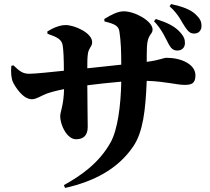

<svg xmlns="http://www.w3.org/2000/svg" viewBox="-20 -863 1040 950"><path d="M742 -758C784 -714 801 -669 816 -642C828 -621 839 -613 858 -613C881 -613 895 -629 895 -649C895 -668 892 -678 876 -698C847 -734 802 -753 751 -769ZM497 -757C549 -744 567 -735 571 -706C578 -660 580 -609 580 -543L412 -525C412 -550 412 -574 414 -590C417 -627 436 -630 436 -654C436 -701 348 -739 305 -739C276 -739 242 -725 214 -707L215 -696C264 -679 285 -668 290 -639C294 -617 296 -570 296 -513C236 -507 156 -498 125 -498C95 -498 79 -508 46 -540L36 -537C33 -504 36 -474 44 -457C54 -436 92 -372 138 -372C160 -372 183 -389 209 -399C231 -407 261 -415 297 -422C295 -341 278 -310 278 -289C278 -241 313 -174 356 -174C395 -174 414 -195 414 -235C414 -291 412 -359 412 -441C459 -447 522 -454 580 -459C578 -341 562 -220 527 -158C470 -56 381 6 296 53L302 67C443 35 562 -25 639 -138C688 -210 700 -317 706 -463C800 -460 854 -443 893 -443C925 -443 947 -448 947 -490C947 -546 875 -577 805 -577C787 -577 775 -566 706 -557C706 -578 706 -603 707 -631C710 -695 735 -691 735 -717C735 -758 649 -807 592 -807C563 -807 530 -790 496 -769ZM819 -832C867 -789 880 -751 896 -729C911 -707 921 -697 941 -697C966 -697 977 -716 977 -734C977 -757 970 -770 950 -790C922 -817 883 -830 827 -843Z"/></svg>

Font: Noto Serif KR Black
Style: Regular
Weight: 900
Version: Version 1.001;PS 1.001;hotconv 16.6.54;makeotf.lib2.5.65590